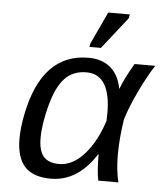

<svg xmlns="http://www.w3.org/2000/svg" viewBox="-53 -792 729 850"><g transform="rotate(5 311.0 -367.5)"><path d="M403.8 -115.7Q323.2 9.8 204.1 9.8Q125.5 9.8 88.1 -30.8Q50.8 -71.3 50.8 -154.8Q50.8 -201.7 62.5 -261.7Q117.2 -538.1 324.2 -538.1Q384.3 -538.1 422.1 -506.3Q460 -474.6 471.2 -413.6H472.2Q491.7 -464.8 529.8 -528.3H621.6Q591.3 -482.9 556.2 -409.7Q521 -336.4 503.9 -278.8Q490.7 -192.4 490.7 -124.5Q490.7 -51.8 503.9 0H414.6Q405.8 -41 405.8 -115.7ZM143.6 -165.5Q143.6 -109.4 165.8 -83.7Q188 -58.1 235.4 -58.1Q293.9 -58.1 345.5 -114.7Q397 -171.4 427.7 -266.6L428.7 -299.3Q428.7 -473.1 321.3 -473.1Q261.7 -473.1 225.1 -434.6Q188.5 -396 166 -312Q143.6 -228 143.6 -165.5ZM323.7 -586.4 327.1 -602.5 393.6 -745.1H489.7L485.8 -727.1L375 -586.4Z"/></g></svg>

Font: Liberation Mono
Style: Italic
Weight: 400
Italic angle: -12°
Monospace: yes
Designer: Steve Matteson
Foundry: Ascender Corporation
Version: Version 2.1.5